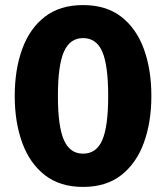

<svg xmlns="http://www.w3.org/2000/svg" viewBox="-20 -724 655 756"><path d="M307 12Q216 12 156.5 -34.5Q97 -81 67.5 -162Q38 -243 38 -346Q38 -450 67.5 -531Q97 -612 156.5 -658Q216 -704 307 -704Q398 -704 457.5 -658Q517 -612 546.5 -531Q576 -450 576 -346Q576 -243 546.5 -162Q517 -81 457.5 -34.5Q398 12 307 12ZM307 -119Q360 -119 383 -173Q406 -227 406 -346Q406 -466 383 -520Q360 -574 307 -574Q255 -574 231.5 -520Q208 -466 208 -346Q208 -227 231.5 -173Q255 -119 307 -119Z"/></svg>

Font: Murecho
Style: Bold
Weight: 700
Designer: Neil Summerour
Foundry: Positype
Version: Version 1.010; ttfautohint (v1.8.3)